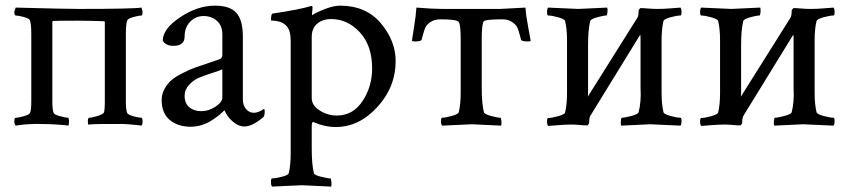

<svg xmlns="http://www.w3.org/2000/svg" viewBox="-20 -446 3035 686"><path d="M260.7 -414.1Q455.1 -414.1 485.4 -418.9Q489.3 -407.2 489.3 -404.3Q489.3 -390.6 485.4 -390.6Q476.6 -390.6 457 -385.3Q437.5 -379.9 434.6 -373Q429.7 -360.4 429.7 -324.2V-84Q429.7 -52.7 434.6 -42Q437.5 -36.1 456.1 -30.8Q474.6 -25.4 485.4 -25.4Q489.3 -25.4 489.3 -11.7Q489.3 -1 485.4 2.9Q480.5 2 471.7 1Q462.9 0 438.5 -2Q414.1 -3.9 392.6 -2.9Q379.9 -2.9 366.2 -2.9Q352.5 -2.9 339.8 -2.9Q327.1 -2.9 317.4 -2.4Q307.6 -2 301.8 -1.5Q295.9 -1 295.9 0Q293.9 -3.9 293.9 -11.7Q293.9 -25.4 298.8 -25.4Q307.6 -25.4 327.1 -31.2Q346.7 -37.1 350.6 -43V-42Q354.5 -49.8 354.5 -83V-366.2Q354.5 -370.1 351.6 -370.1Q294.9 -372.1 260.7 -372.1Q175.8 -372.1 169.9 -371.1Q167 -371.1 167 -367.2V-84Q167 -52.7 171.9 -42Q174.8 -36.1 194.8 -30.8Q214.8 -25.4 224.6 -25.4Q226.6 -17.6 226.6 -11.7Q226.6 -4.9 224.6 2.9Q219.7 2 210.4 1Q201.2 0 175.8 -1.5Q150.4 -2.9 128.9 -2.9Q107.4 -3.9 84.5 -2.4Q61.5 -1 48.8 1L36.1 2.9Q31.2 -2 31.2 -11.7Q31.2 -25.4 36.1 -25.4Q45.9 -25.4 64.9 -30.8Q84 -36.1 86.9 -42Q91.8 -50.8 91.8 -84V-324.2Q91.8 -360.4 86.9 -373Q85 -379.9 64.9 -385.3Q44.9 -390.6 36.1 -390.6Q31.2 -390.6 31.2 -404.3L36.1 -418.9Q212.9 -414.1 260.7 -414.1Z M774.4 -97.7V-198.2Q766.6 -194.3 736.3 -184.6Q706.1 -174.8 689 -167.5Q671.9 -160.2 655.8 -143.1Q639.6 -126 639.6 -103.5Q639.6 -77.1 656.2 -63Q672.9 -48.8 699.2 -48.8Q725.6 -48.8 750 -64.9Q774.4 -81.1 774.4 -97.7ZM748 -425.8Q801.8 -425.8 824.7 -399.9Q847.7 -374 847.7 -315.4V-90.8Q847.7 -70.3 858.9 -56.6Q870.1 -43 887.7 -43Q902.3 -43 922.9 -56.6Q925.8 -56.6 925.8 -48.8Q925.8 -35.2 921.9 -28.3Q881.8 5.9 853.5 5.9Q831.1 5.9 810.5 -12.7Q790 -31.2 782.2 -51.8Q781.2 -51.8 774.9 -45.4Q768.6 -39.1 757.8 -30.8Q747.1 -22.5 732.9 -13.7Q718.8 -4.9 699.7 1Q680.7 6.8 661.1 6.8Q616.2 6.8 586.9 -17.1Q557.6 -41 557.6 -88.9Q557.6 -110.4 568.4 -129.4Q579.1 -148.4 593.8 -160.6Q608.4 -172.9 633.8 -185.5Q659.2 -198.2 677.2 -204.6Q695.3 -210.9 724.6 -220.7Q753.9 -230.5 764.6 -234.4Q774.4 -238.3 774.4 -250V-323.2Q774.4 -354.5 754.9 -371.6Q735.4 -388.7 708 -388.7Q678.7 -388.7 659.2 -368.2Q639.6 -347.7 639.6 -315.4Q639.6 -282.2 599.6 -282.2Q572.3 -282.2 561.5 -300.8Q561.5 -342.8 623.5 -384.3Q685.5 -425.8 748 -425.8Z M1194.3 -425.8Q1288.1 -425.8 1340.8 -362.8Q1393.6 -299.8 1393.6 -228.5Q1393.6 -134.8 1328.1 -63.5Q1262.7 7.8 1179.7 7.8Q1139.6 7.8 1097.7 -10.7Q1093.8 -5.9 1093.8 2V85.9Q1093.8 141.6 1101.6 172.9Q1103.5 179.7 1127 185.5Q1150.4 191.4 1160.2 191.4Q1163.1 191.4 1164.1 204.1Q1165 216.8 1163.1 220.7Q1065.4 215.8 1058.6 215.8Q1052.7 215.8 952.1 220.7Q948.2 216.8 948.2 204.1Q948.2 191.4 952.1 191.4Q964.8 191.4 987.3 185.5Q1009.8 179.7 1011.7 172.9Q1018.6 143.6 1018.6 103.5V-298.8Q1018.6 -336.9 1004.9 -351.6Q995.1 -363.3 981 -367.7Q966.8 -372.1 957.5 -372.1Q948.2 -372.1 948.2 -374Q948.2 -396.5 954.1 -397.5Q1050.8 -412.1 1088.9 -423.8Q1089.8 -423.8 1091.8 -424.3Q1093.8 -424.8 1093.8 -424.8Q1096.7 -424.8 1096.7 -418.9Q1096.7 -413.1 1095.7 -405.3Q1094.7 -397.5 1094.7 -396.5V-391.6Q1109.4 -401.4 1140.6 -413.6Q1171.9 -425.8 1194.3 -425.8ZM1163.1 -377.9Q1132.8 -377.9 1113.3 -361.3Q1093.8 -344.7 1093.8 -314.5V-95.7Q1093.8 -69.3 1122.1 -51.3Q1150.4 -33.2 1183.6 -33.2Q1241.2 -33.2 1275.4 -85Q1309.6 -136.7 1309.6 -201.2Q1309.6 -283.2 1265.6 -330.6Q1221.7 -377.9 1163.1 -377.9Z M1626 -113.3V-306.6Q1626 -358.4 1619.1 -367.2Q1613.3 -377 1553.7 -377Q1532.2 -377 1518.1 -367.2Q1503.9 -357.4 1499.5 -347.2Q1495.1 -336.9 1491.2 -321.8Q1487.3 -306.6 1486.3 -303.7Q1483.4 -297.9 1462.9 -297.9Q1452.1 -297.9 1452.1 -300.8Q1452.1 -304.7 1459 -346.7Q1465.8 -388.7 1467.8 -418.9Q1525.4 -414.1 1560.5 -414.1H1767.6L1857.4 -418.9Q1859.4 -388.7 1867.7 -346.2Q1876 -303.7 1876 -300.8Q1876 -297.9 1865.2 -297.9Q1844.7 -297.9 1841.8 -303.7Q1840.8 -306.6 1836.9 -321.8Q1833 -336.9 1828.6 -347.2Q1824.2 -357.4 1810.1 -367.2Q1795.9 -377 1774.4 -377Q1709 -377 1707 -368.2Q1701.2 -351.6 1701.2 -308.6V-131.8Q1701.2 -75.2 1709 -44.9Q1710.9 -38.1 1734.4 -31.7Q1757.8 -25.4 1767.6 -25.4Q1770.5 -25.4 1771.5 -13.7Q1772.5 -2 1770.5 2.9Q1672.9 -2 1666 -2Q1659.2 -2 1559.6 2.9Q1555.7 -1 1555.7 -13.2Q1555.7 -25.4 1559.6 -25.4Q1571.3 -25.4 1594.2 -31.7Q1617.2 -38.1 1619.1 -44.9Q1626 -73.2 1626 -113.3Z M2080.1 -100.6 2256.8 -381.8Q2261.7 -388.7 2261.7 -407.2Q2261.7 -411.1 2267.6 -417Q2282.2 -417 2290 -416Q2311.5 -414.1 2329.1 -414.1Q2351.6 -414.1 2374 -416Q2396.5 -418 2411.1 -418.9Q2415 -415 2415 -402.8Q2415 -390.6 2411.1 -390.6Q2398.4 -390.6 2375.5 -384.3Q2352.5 -377.9 2350.6 -371.1Q2343.8 -342.8 2343.8 -302.7V-113.3Q2343.8 -73.2 2350.6 -44.9Q2352.5 -38.1 2375.5 -31.7Q2398.4 -25.4 2411.1 -25.4Q2415 -25.4 2415 -13.2Q2415 -1 2411.1 2.9Q2311.5 -2 2302.7 -2Q2296.9 -2 2199.2 2.9Q2197.3 -2 2198.2 -13.7Q2199.2 -25.4 2202.1 -25.4Q2211.9 -25.4 2235.8 -31.7Q2259.8 -38.1 2261.7 -44.9Q2271.5 -83 2268.6 -131.8V-306.6Q2268.6 -316.4 2267.6 -322.3L2089.8 -33.2Q2085 -25.4 2085 -7.8Q2085 -3.9 2079.1 2Q2064.5 2 2056.6 1Q2035.2 -1 2024.4 -1Q2002 -1 1977.1 1Q1952.1 2.9 1938.5 3.9Q1934.6 0 1934.6 -12.2Q1934.6 -24.4 1938.5 -24.4Q1951.2 -24.4 1974.1 -30.8Q1997.1 -37.1 1999 -43.9Q2005.9 -72.3 2005.9 -112.3V-302.7Q2005.9 -342.8 1999 -371.1Q1997.1 -377.9 1974.1 -384.3Q1951.2 -390.6 1938.5 -390.6Q1934.6 -390.6 1934.6 -402.8Q1934.6 -415 1938.5 -418.9Q2038.1 -414.1 2045.9 -414.1Q2051.8 -414.1 2149.4 -418.9Q2151.4 -414.1 2150.4 -402.3Q2149.4 -390.6 2146.5 -390.6Q2136.7 -390.6 2113.8 -384.3Q2090.8 -377.9 2088.9 -371.1Q2081.1 -340.8 2081.1 -284.2V-116.2Q2081.1 -106.4 2080.1 -100.6Z M2627 -100.6 2803.7 -381.8Q2808.6 -388.7 2808.6 -407.2Q2808.6 -411.1 2814.5 -417Q2829.1 -417 2836.9 -416Q2858.4 -414.1 2876 -414.1Q2898.4 -414.1 2920.9 -416Q2943.4 -418 2958 -418.9Q2961.9 -415 2961.9 -402.8Q2961.9 -390.6 2958 -390.6Q2945.3 -390.6 2922.4 -384.3Q2899.4 -377.9 2897.5 -371.1Q2890.6 -342.8 2890.6 -302.7V-113.3Q2890.6 -73.2 2897.5 -44.9Q2899.4 -38.1 2922.4 -31.7Q2945.3 -25.4 2958 -25.4Q2961.9 -25.4 2961.9 -13.2Q2961.9 -1 2958 2.9Q2858.4 -2 2849.6 -2Q2843.8 -2 2746.1 2.9Q2744.1 -2 2745.1 -13.7Q2746.1 -25.4 2749 -25.4Q2758.8 -25.4 2782.7 -31.7Q2806.6 -38.1 2808.6 -44.9Q2818.4 -83 2815.4 -131.8V-306.6Q2815.4 -316.4 2814.5 -322.3L2636.7 -33.2Q2631.8 -25.4 2631.8 -7.8Q2631.8 -3.9 2626 2Q2611.3 2 2603.5 1Q2582 -1 2571.3 -1Q2548.8 -1 2523.9 1Q2499 2.9 2485.4 3.9Q2481.4 0 2481.4 -12.2Q2481.4 -24.4 2485.4 -24.4Q2498 -24.4 2521 -30.8Q2543.9 -37.1 2545.9 -43.9Q2552.7 -72.3 2552.7 -112.3V-302.7Q2552.7 -342.8 2545.9 -371.1Q2543.9 -377.9 2521 -384.3Q2498 -390.6 2485.4 -390.6Q2481.4 -390.6 2481.4 -402.8Q2481.4 -415 2485.4 -418.9Q2585 -414.1 2592.8 -414.1Q2598.6 -414.1 2696.3 -418.9Q2698.2 -414.1 2697.3 -402.3Q2696.3 -390.6 2693.4 -390.6Q2683.6 -390.6 2660.6 -384.3Q2637.7 -377.9 2635.7 -371.1Q2627.9 -340.8 2627.9 -284.2V-116.2Q2627.9 -106.4 2627 -100.6Z"/></svg>

Font: Crimson Text
Style: Roman
Weight: 400
Version: Version 0.13